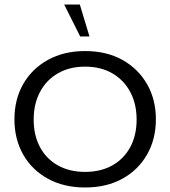

<svg xmlns="http://www.w3.org/2000/svg" viewBox="-20 -820 754 850"><path d="M356.7 10Q263 10 192.4 -28.6Q121.7 -67.2 82.8 -135.5Q43.9 -203.8 43.9 -291.6Q43.9 -380 82.8 -448Q121.7 -516 192.4 -555Q263 -594 356.7 -594Q451.3 -594 521.5 -555Q591.6 -516 630.8 -448Q670.1 -380 670.1 -291.6Q670.1 -203.8 630.8 -135.5Q591.6 -67.2 521.5 -28.6Q451.3 10 356.7 10ZM356.7 -59Q425.8 -59 476.8 -87.5Q527.9 -116 556.4 -168.2Q584.8 -220.5 584.8 -290.6Q584.8 -360.4 556.4 -413.3Q527.9 -466.2 476.8 -495.6Q425.8 -525 356.7 -525Q287.9 -525 236.7 -495.6Q185.5 -466.2 157.3 -413.3Q129.1 -360.4 129.1 -290.6Q129.1 -220.5 157.3 -168.2Q185.5 -116 236.7 -87.5Q287.9 -59 356.7 -59ZM335 -658.5 264.2 -799.8H333.4L376.1 -658.5Z"/></svg>

Font: Rokkitt SemiBold
Style: Regular
Weight: 600
Designer: Vernon Adams
Foundry: Vernon Adams
Version: Version 3.103